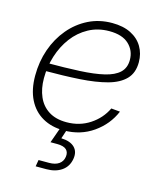

<svg xmlns="http://www.w3.org/2000/svg" viewBox="-111 -610 737 892"><g transform="rotate(15 257.5 -163.5)"><path d="M228.5 9.3Q169.9 9.3 126.2 -15.6Q82.5 -40.5 58.6 -87.9Q34.7 -135.3 34.7 -202.6Q34.7 -270 55.4 -329.3Q76.2 -388.7 114.3 -434.1Q152.3 -479.5 204.1 -505.4Q255.9 -531.2 317.9 -531.2Q371.1 -531.2 408.2 -512.5Q445.3 -493.7 464.6 -460.9Q483.9 -428.2 483.9 -386.7Q483.9 -335.4 454.6 -305.2Q425.3 -274.9 370.6 -260Q315.9 -245.1 238.8 -240.2Q161.6 -235.4 65.4 -235.4L69.3 -273.4Q160.2 -273.4 229.5 -276.9Q298.8 -280.3 345.9 -291.5Q393.1 -302.7 417 -325.4Q440.9 -348.1 440.9 -386.2Q440.9 -431.2 409.2 -461.2Q377.4 -491.2 314.9 -491.2Q259.8 -491.2 215.6 -467Q171.4 -442.9 140.6 -401.9Q109.9 -360.8 93.5 -309.1Q77.1 -257.3 77.1 -201.7Q77.1 -151.4 94 -112.8Q110.8 -74.2 145 -52.5Q179.2 -30.8 230.5 -30.8Q293.5 -30.8 342.5 -63Q391.6 -95.2 416 -146.5L458.5 -142.6Q430.7 -76.2 369.6 -33.4Q308.6 9.3 228.5 9.3ZM146 204.1 151.4 172.4H202.1Q231.4 172.4 249 160.2Q266.6 147.9 270 125.5Q273.4 103 260.3 90.6Q247.1 78.1 215.3 78.1H183.6L216.3 -13.7H243.2V0L227.5 47.4Q270.5 48.8 291.5 69.3Q312.5 89.8 306.6 125Q300.3 163.1 271 183.6Q241.7 204.1 197.3 204.1Z"/></g></svg>

Font: Inter 28pt ExtraLight
Style: Italic
Weight: 250
Italic angle: -9.3988°
Designer: Rasmus Andersson
Foundry: rsms
Version: Version 4.001;git-66647c0bb